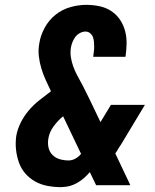

<svg xmlns="http://www.w3.org/2000/svg" viewBox="-20 -763 640 791"><path d="M232 8Q204 8 176.5 3Q149 -2 125.5 -15Q102 -28 84.5 -48Q67 -68 58 -93.5Q49 -119 46 -146.5Q43 -174 47 -203Q52 -231 65.5 -258Q79 -285 98.5 -308Q118 -331 142 -350Q166 -369 190 -387Q179 -410 168.5 -433Q158 -456 150.5 -480.5Q143 -505 140 -531.5Q137 -558 142 -585Q147 -617 164 -648.5Q181 -680 208.5 -702Q236 -724 269.5 -733.5Q303 -743 335 -743Q363 -743 389.5 -737.5Q416 -732 437.5 -718Q459 -704 473.5 -683Q488 -662 495 -636.5Q502 -611 501.5 -583.5Q501 -556 497 -529H364Q365 -539 366.5 -549.5Q368 -560 368 -570.5Q368 -581 367 -591.5Q366 -602 362.5 -611Q359 -620 351 -626.5Q343 -633 332 -633Q321 -633 309.5 -627Q298 -621 290.5 -611Q283 -601 278.5 -589.5Q274 -578 272 -566Q269 -546 272 -527Q275 -508 281.5 -490Q288 -472 296.5 -455.5Q305 -439 314 -423Q323 -407 331 -390Q339 -373 348 -356L394 -260L437 -331H577L477 -165Q471 -157 466 -148Q461 -139 455 -131L517 0H376L350 -54Q331 -31 306 -14.5Q281 2 254 6L244 7ZM263 -102Q277 -102 290.5 -109.5Q304 -117 314 -129L240 -284Q218 -266 200.5 -242Q183 -218 179 -191Q176 -172 180 -154.5Q184 -137 196.5 -124.5Q209 -112 226.5 -107Q244 -102 263 -102Z"/></svg>

Font: Iosevka SS04 XBd Ex Obl
Style: Regular
Weight: 800
Width: 7
Italic angle: -9°
Monospace: yes
Designer: Belleve Invis
Foundry: Belleve Invis
Version: Version 19.0.0; ttfautohint (v1.8.4)